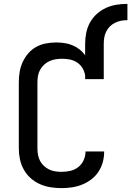

<svg xmlns="http://www.w3.org/2000/svg" viewBox="-20 -962 677 990"><path d="M297 8Q269 8 240.5 3.5Q212 -1 186 -12.5Q160 -24 138.5 -43Q117 -62 103 -87Q89 -112 83 -140Q77 -168 77 -196V-539Q77 -565 81.5 -591.5Q86 -618 97 -642Q108 -666 125.5 -686.5Q143 -707 166.5 -720Q190 -733 216.5 -738Q243 -743 269 -743Q291 -743 312 -740Q333 -737 352.5 -729Q372 -721 389 -708Q406 -695 419 -677V-735Q419 -764 424.5 -792Q430 -820 443.5 -845Q457 -870 478.5 -889.5Q500 -909 526 -921Q552 -933 580 -937.5Q608 -942 637 -942V-858Q620 -858 604 -855Q588 -852 573 -844.5Q558 -837 546.5 -825.5Q535 -814 527.5 -799Q520 -784 517.5 -767.5Q515 -751 515 -735V-554H419V-573Q416 -593 405.5 -610.5Q395 -628 378 -639.5Q361 -651 341 -655Q321 -659 300 -659Q284 -659 267.5 -656.5Q251 -654 235.5 -647Q220 -640 207.5 -628.5Q195 -617 187 -602.5Q179 -588 176 -571.5Q173 -555 173 -539V-196Q173 -180 176 -163.5Q179 -147 186.5 -132.5Q194 -118 206.5 -106.5Q219 -95 233.5 -88Q248 -81 264.5 -78.5Q281 -76 297 -76Q320 -76 342.5 -81Q365 -86 383 -100Q401 -114 411 -135.5Q421 -157 421 -180Q421 -180 421 -180.5Q421 -181 421 -181H517Q517 -180 517 -179.5Q517 -179 517 -178Q517 -151 509.5 -124.5Q502 -98 487 -75.5Q472 -53 450 -36.5Q428 -20 403 -10Q378 0 351 4Q324 8 297 8Z"/></svg>

Font: Iosevka Custom Medium Extended
Style: Regular
Weight: 500
Width: 7
Monospace: yes
Designer: Belleve Invis
Foundry: Belleve Invis
Version: Version 11.2.4; ttfautohint (v1.8.4)